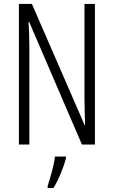

<svg xmlns="http://www.w3.org/2000/svg" viewBox="-20 -734 577 975"><path d="M462 0H396L128 -623H125Q127 -592 128 -560.5Q129 -529 129 -493V0H76V-714H142L410 -98H412Q411 -137 410 -172.5Q409 -208 409 -234V-714H462ZM315 71Q305 107 288 148Q271 189 251 221H222V210Q228 192 236 164.5Q244 137 250.5 109Q257 81 259 61H315Z"/></svg>

Font: Noto Sans Hebrew ExtraCondensed Light
Style: Regular
Weight: 300
Width: 2
Designer: Monotype Design Team
Foundry: Monotype Imaging Inc.
Version: Version 2.004; ttfautohint (v1.8.4.7-5d5b)